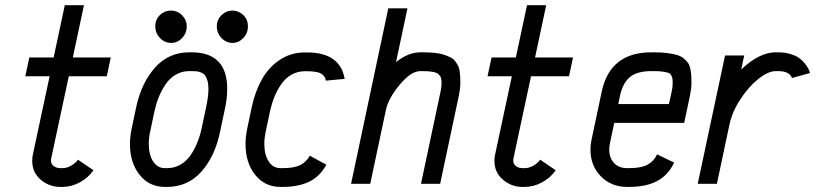

<svg xmlns="http://www.w3.org/2000/svg" viewBox="-20 -716 3191 748"><path d="M223.1 12.2H214.4Q171.9 12.2 138.7 -15.9Q105.5 -43.9 105.5 -89.8Q105.5 -101.6 107.9 -113.3L173.3 -418.9H78.6L94.2 -492.2H189L232.4 -695.8H307.1L263.7 -492.2H411.6L396 -418.9H248L179.2 -97.7Q178.7 -94.2 178.7 -89.8Q178.7 -76.7 189.5 -68.8Q200.2 -61 214.4 -61H223.1Q240.7 -61 257.3 -70.6Q273.9 -80.1 283.7 -93.8L344.2 -52.7Q324.2 -23.9 291.5 -5.9Q258.8 12.2 223.1 12.2Z M707.5 -613.3Q707.5 -586.9 689.5 -567.9Q671.4 -548.8 646.5 -548.8Q621.6 -548.8 603.3 -567.9Q585 -586.9 585 -613.3Q585 -640.6 603.3 -657.7Q621.6 -674.8 645.5 -674.8Q671.4 -674.8 689.5 -656.5Q707.5 -638.2 707.5 -613.3ZM885.7 -548.8Q861.3 -548.8 843 -567.9Q824.7 -586.9 824.7 -613.3Q824.7 -639.2 843 -657Q861.3 -674.8 885.7 -674.8Q909.2 -674.8 927.5 -657.7Q945.8 -640.6 945.8 -613.3Q945.8 -585.9 927.5 -567.4Q909.2 -548.8 885.7 -548.8ZM726.1 -512.2Q865.2 -512.2 865.2 -369.6Q865.2 -329.6 854.5 -283.7L836.9 -200.7Q816.9 -105.5 763.9 -46.6Q710.9 12.2 630.9 12.2H622.1Q561.5 12.2 523.9 -34.9Q486.3 -82 486.3 -155.3Q486.3 -183.6 493.2 -216.3L510.7 -299.3Q531.2 -393.6 584.2 -452.9Q637.2 -512.2 717.3 -512.2ZM792 -369.6Q792 -388.7 788.1 -402.1Q784.2 -415.5 778.6 -422.6Q772.9 -429.7 763.2 -433.6Q753.4 -437.5 745.8 -438.2Q738.3 -439 726.1 -439H717.3Q688.5 -439 664.6 -425Q640.6 -411.1 624.8 -387.2Q608.9 -363.3 598.6 -337.9Q588.4 -312.5 582 -283.7L564.5 -200.7Q559.6 -177.7 559.6 -155.3Q559.6 -113.8 576.4 -87.4Q593.3 -61 622.1 -61H630.9Q659.7 -61 683.3 -74.7Q707 -88.4 722.9 -112.1Q738.8 -135.7 749 -161.4Q759.3 -187 765.6 -216.3L783.2 -299.3Q792 -340.3 792 -369.6Z M1249.5 -401.9Q1248 -409.7 1245.4 -414.8Q1242.7 -419.9 1235.6 -426Q1228.5 -432.1 1213.6 -435.3Q1198.7 -438.5 1176.3 -438.5H1167.5Q1138.7 -438.5 1114.7 -424.6Q1090.8 -410.6 1075 -387Q1059.1 -363.3 1048.8 -337.9Q1038.6 -312.5 1032.2 -283.7L1014.6 -200.7Q1009.8 -177.7 1009.8 -155.3Q1009.8 -113.3 1026.6 -87.2Q1043.5 -61 1072.3 -61H1081.1Q1125 -61 1148.9 -72.5Q1172.9 -84 1187 -109.4L1251.5 -74.2Q1226.1 -28.3 1184.3 -8.1Q1142.6 12.2 1081.1 12.2H1072.3Q1011.7 12.2 974.1 -34.9Q936.5 -82 936.5 -155.3Q936.5 -183.6 943.4 -216.3L960.9 -299.3Q974.1 -360.4 1000.5 -407.2Q1026.9 -454.1 1070.1 -482.9Q1113.3 -511.7 1167.5 -511.7H1176.3Q1305.2 -511.7 1322.8 -408.7Z M1626.5 -512.2Q1652.8 -512.2 1674.1 -510Q1695.3 -507.8 1710.2 -502.7Q1725.1 -497.6 1736.1 -491.9Q1747.1 -486.3 1753.9 -476.8Q1760.7 -467.3 1764.9 -459.5Q1769 -451.7 1770.8 -438.5Q1772.5 -425.3 1772.9 -416.3Q1773.4 -407.2 1773.4 -391.6Q1773.4 -371.6 1767.6 -343.3L1694.8 0H1620.1L1696.3 -358.9Q1700.2 -376 1700.2 -391.6Q1700.2 -403.8 1698.5 -410.9Q1696.8 -418 1689.9 -425.3Q1683.1 -432.6 1667.5 -435.8Q1651.9 -439 1626.5 -439H1617.7Q1581.5 -439 1537.4 -386.2Q1493.2 -333.5 1483.4 -287.6L1422.4 0H1347.7L1492.7 -683.6H1567.4L1522.9 -474.1Q1570.8 -512.2 1617.7 -512.2Z M2023.9 12.2H2015.1Q1972.7 12.2 1939.5 -15.9Q1906.2 -43.9 1906.2 -89.8Q1906.2 -101.6 1908.7 -113.3L1974.1 -418.9H1879.4L1895 -492.2H1989.7L2033.2 -695.8H2107.9L2064.5 -492.2H2212.4L2196.8 -418.9H2048.8L1980 -97.7Q1979.5 -94.2 1979.5 -89.8Q1979.5 -76.7 1990.2 -68.8Q2001 -61 2015.1 -61H2023.9Q2041.5 -61 2058.1 -70.6Q2074.7 -80.1 2084.5 -93.8L2145 -52.7Q2125 -23.9 2092.3 -5.9Q2059.6 12.2 2023.9 12.2Z M2526.9 -512.2Q2556.6 -512.2 2579.6 -509.3Q2602.5 -506.3 2617.9 -501.7Q2633.3 -497.1 2644 -488Q2654.8 -479 2660.6 -470.7Q2666.5 -462.4 2669.4 -447.8Q2672.4 -433.1 2673.1 -421.9Q2673.8 -410.6 2673.8 -391.6Q2673.8 -372.6 2668 -343.3L2645.5 -237.3H2373L2356 -156.7Q2353.5 -146.5 2353.5 -133.3Q2353.5 -100.6 2372.3 -80.8Q2391.1 -61 2422.9 -61H2431.6Q2478 -61 2502.4 -74.2Q2526.9 -87.4 2540 -114.7L2606.4 -82.5Q2582.5 -32.7 2539.3 -10.3Q2496.1 12.2 2431.6 12.2H2422.9Q2361.3 12.2 2320.8 -29.1Q2280.3 -70.3 2280.3 -133.3Q2280.3 -152.3 2284.7 -172.4L2324.2 -358.9Q2356.4 -512.2 2518.1 -512.2ZM2388.7 -310.5H2585.9L2596.7 -358.9Q2600.6 -376 2600.6 -391.6Q2600.6 -403.8 2599.6 -409.9Q2598.6 -416 2595 -422.9Q2591.3 -429.7 2583.3 -432.4Q2575.2 -435.1 2561.5 -437Q2547.9 -439 2526.9 -439H2518.1Q2461.9 -439 2434.1 -415.8Q2406.2 -392.6 2395.5 -343.3Z M3065.4 -412.1Q3055.7 -439 3011.2 -439H3002.4Q2972.7 -439 2934.3 -408.4Q2896 -377.9 2864 -328.6Q2832 -279.3 2821.8 -230.5L2772.9 0H2698.2L2804.7 -500H2879.4L2867.7 -445.3Q2938 -512.2 3002.4 -512.2H3011.2Q3037.1 -512.2 3058.3 -505.9Q3079.6 -499.5 3092.3 -490.7Q3105 -481.9 3114.7 -469.7Q3124.5 -457.5 3128.7 -449.2Q3132.8 -440.9 3135.7 -431.6Z"/></svg>

Font: Anka/Coder Narrow
Style: Italic
Weight: 400
Width: 3
Italic angle: -12°
Monospace: yes
Version: Version 001.100